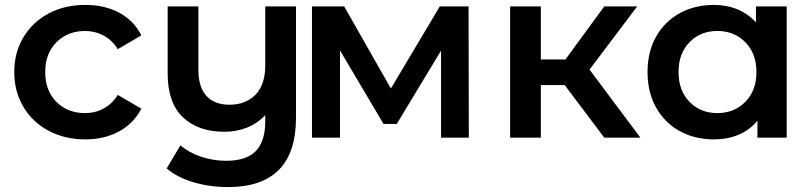

<svg xmlns="http://www.w3.org/2000/svg" viewBox="-20 -560 3220 781"><path d="M38 -267Q38 -346 75 -408Q112 -470 177.5 -505Q243 -540 327 -540Q406 -540 465.5 -508Q525 -476 555 -416L459 -360Q436 -397 401.5 -415.5Q367 -434 326 -434Q256 -434 210 -388.5Q164 -343 164 -267Q164 -191 209.5 -145.5Q255 -100 326 -100Q367 -100 401.5 -118.5Q436 -137 459 -174L555 -118Q524 -58 464.5 -25.5Q405 7 327 7Q244 7 178 -28Q112 -63 75 -125.5Q38 -188 38 -267Z M1184 -534V-81Q1184 201 907 201Q834 201 767.5 181.5Q701 162 658 125L714 31Q747 60 796.5 77Q846 94 900 94Q982 94 1020.5 54.5Q1059 15 1059 -67V-92Q1029 -59 986 -41.5Q943 -24 893 -24Q786 -24 724 -83Q662 -142 662 -260V-534H787V-276Q787 -205 820 -169.5Q853 -134 913 -134Q980 -134 1019.5 -175Q1059 -216 1059 -294V-534Z M1774 0V-354L1594 -56H1540L1363 -355V0H1249V-534H1380L1570 -200L1769 -534H1886L1887 0Z M2277 -214H2180V0H2055V-534H2180V-318H2280L2438 -534H2572L2378 -277L2585 0H2438Z M3180 -534V0H3061V-69Q3030 -31 2984.5 -12Q2939 7 2884 7Q2806 7 2744.5 -27Q2683 -61 2648.5 -123Q2614 -185 2614 -267Q2614 -349 2648.5 -410.5Q2683 -472 2744.5 -506Q2806 -540 2884 -540Q2936 -540 2979.5 -522Q3023 -504 3055 -469V-534ZM3057 -267Q3057 -342 3012 -388Q2967 -434 2898 -434Q2829 -434 2784.5 -388Q2740 -342 2740 -267Q2740 -192 2784.5 -146Q2829 -100 2898 -100Q2967 -100 3012 -146Q3057 -192 3057 -267Z"/></svg>

Font: mBank SemiBold
Style: Regular
Weight: 600
Designer: Julieta Ulanovsky
Foundry: Julieta Ulanovsky
Version: Version 7.200